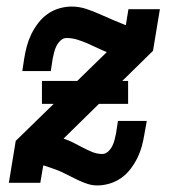

<svg xmlns="http://www.w3.org/2000/svg" viewBox="-20 -558 540 586"><path d="M277 8Q262 8 248 3.5Q234 -1 221 -7Q208 -13 195.5 -19.5Q183 -26 170.5 -32Q158 -38 144.5 -42.5Q131 -47 117 -52L112 -53L103 0H7L28 -128L306 -399Q291 -405 276.5 -412Q262 -419 247 -425.5Q232 -432 216 -437Q200 -442 183 -442Q173 -442 165 -434.5Q157 -427 152.5 -418Q148 -409 145.5 -399.5Q143 -390 141 -380L135 -341H48L54 -380Q57 -399 62 -417.5Q67 -436 75.5 -453.5Q84 -471 96.5 -487.5Q109 -504 125.5 -515.5Q142 -527 161 -532.5Q180 -538 199 -538Q221 -538 242.5 -531Q264 -524 284 -515Q304 -506 324 -497.5Q344 -489 364 -481L372 -530H468L447 -403L174 -135Q189 -130 203 -123Q217 -116 231 -108.5Q245 -101 260.5 -94.5Q276 -88 292 -88Q302 -88 310 -95.5Q318 -103 322.5 -112Q327 -121 329.5 -130.5Q332 -140 334 -150L340 -189H428L421 -150Q418 -131 413 -112.5Q408 -94 399.5 -76.5Q391 -59 378.5 -42.5Q366 -26 349.5 -14.5Q333 -3 314 2.5Q295 8 277 8ZM371 -241H108V-311H371Z"/></svg>

Font: Iosevka Slab
Style: Bold Italic
Weight: 700
Italic angle: -9°
Monospace: yes
Designer: Belleve Invis
Foundry: Belleve Invis
Version: Version 11.1.0; ttfautohint (v1.8.3)